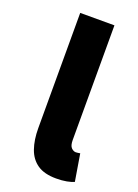

<svg xmlns="http://www.w3.org/2000/svg" viewBox="-130 -709 560 777"><g transform="rotate(20 150.0 -320.5)"><path d="M214 11.3Q163.1 11.3 133.2 -9.2Q103.3 -29.7 90.1 -67.5Q76.9 -105.2 76.9 -155.9V-651.8H224.3V-158.2Q224.3 -133.9 233.6 -124.7Q242.9 -115.6 252.6 -115.6Q257.6 -115.6 261.5 -116.3Q265.3 -116.9 271.3 -117.9L290.5 -1.6Q278.8 3.8 259.1 7.6Q239.5 11.3 214 11.3Z"/></g></svg>

Font: SourceSans3VF
Style: Regular
Weight: 200
Designer: Paul D. Hunt
Foundry: Adobe
Version: Version 3.052;hotconv 1.1.0;makeotfexe 2.6.0